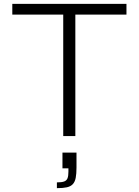

<svg xmlns="http://www.w3.org/2000/svg" viewBox="-20 -708 722 999"><path d="M309 0V-632H44V-688H638V-632H372V0ZM276 271V241Q302 241 314.5 236Q327 231 331.5 219Q336 207 336 185V168H305V86H378V164Q378 196 374 217Q370 238 359 250Q348 262 328 266.5Q308 271 276 271Z"/></svg>

Font: Saira Expanded Light
Style: Regular
Weight: 300
Width: 7
Designer: Hector Gatti with collaboration of the Omnibus-Type team
Foundry: Omnibus-Type
Version: Version 1.101